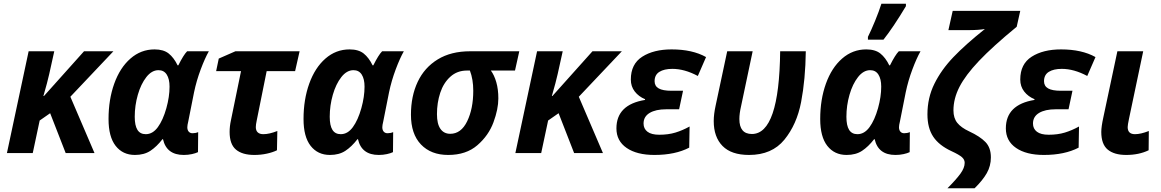

<svg xmlns="http://www.w3.org/2000/svg" viewBox="-20 -818 6205 1026"><path d="M133 -544H270L243 -422Q234 -381 212 -305H215L429 -544H586L356 -301L485 0H331L248 -213L192 -174L155 0H17Z M560 -182Q560 -286 590.5 -371Q621 -456 677 -505Q733 -554 806 -554Q854 -554 881.5 -532Q909 -510 929 -469H933Q961 -525 980 -544H1096Q1075 -507 1052.5 -447Q1030 -387 1017 -325L986 -169Q981 -149 981 -138Q981 -123 988.5 -114.5Q996 -106 1009 -106Q1025 -106 1039 -112L1038 -5Q1026 1 1005.5 5.5Q985 10 962 10Q870 10 851 -74H848Q817 -34 783.5 -12Q750 10 701 10Q636 10 598 -38.5Q560 -87 560 -182ZM869 -240Q886 -301 886 -355Q886 -396 871 -419.5Q856 -443 827 -443Q791 -443 762 -406Q733 -369 716.5 -311.5Q700 -254 700 -194Q700 -147 714.5 -124Q729 -101 759 -101Q796 -101 823.5 -138.5Q851 -176 869 -240Z M1207 -113Q1207 -143 1214 -175L1268 -438H1135L1149 -505L1238 -544H1581L1557 -438H1405L1352 -175Q1347 -152 1347 -139Q1347 -120 1357.5 -110.5Q1368 -101 1387 -101Q1419 -101 1462 -118L1460 -15Q1438 -4 1406 3Q1374 10 1339 10Q1275 10 1241 -18.5Q1207 -47 1207 -113Z M1602 -182Q1602 -286 1632.5 -371Q1663 -456 1719 -505Q1775 -554 1848 -554Q1896 -554 1923.5 -532Q1951 -510 1971 -469H1975Q2003 -525 2022 -544H2138Q2117 -507 2094.5 -447Q2072 -387 2059 -325L2028 -169Q2023 -149 2023 -138Q2023 -123 2030.5 -114.5Q2038 -106 2051 -106Q2067 -106 2081 -112L2080 -5Q2068 1 2047.5 5.5Q2027 10 2004 10Q1912 10 1893 -74H1890Q1859 -34 1825.5 -12Q1792 10 1743 10Q1678 10 1640 -38.5Q1602 -87 1602 -182ZM1911 -240Q1928 -301 1928 -355Q1928 -396 1913 -419.5Q1898 -443 1869 -443Q1833 -443 1804 -406Q1775 -369 1758.5 -311.5Q1742 -254 1742 -194Q1742 -147 1756.5 -124Q1771 -101 1801 -101Q1838 -101 1865.5 -138.5Q1893 -176 1911 -240Z M2176 -205Q2176 -304 2212 -380.5Q2248 -457 2319 -500.5Q2390 -544 2492 -544H2755L2732 -441H2603Q2621 -417 2632 -379Q2643 -341 2643 -292Q2643 -235 2617 -164.5Q2591 -94 2531 -42Q2471 10 2375 10Q2283 10 2229.5 -46Q2176 -102 2176 -205ZM2509 -333Q2509 -394 2491 -441H2475Q2423 -441 2386.5 -408Q2350 -375 2332.5 -322Q2315 -269 2315 -208Q2315 -156 2333.5 -129.5Q2352 -103 2386 -103Q2444 -103 2476.5 -170Q2509 -237 2509 -333Z M2850 -544H2987L2960 -422Q2951 -381 2929 -305H2932L3146 -544H3303L3073 -301L3202 0H3048L2965 -213L2909 -174L2872 0H2734Z M3274 -132Q3274 -259 3427 -284V-288Q3393 -302 3372 -329Q3351 -356 3351 -393Q3351 -476 3412 -515Q3473 -554 3569 -554Q3680 -554 3753 -513L3709 -412Q3638 -450 3573 -450Q3529 -450 3503.5 -434Q3478 -418 3478 -384Q3478 -358 3500 -345.5Q3522 -333 3568 -333H3630L3609 -234H3540Q3484 -234 3451.5 -214.5Q3419 -195 3419 -158Q3419 -130 3440 -114Q3461 -98 3503 -98Q3551 -98 3589 -109.5Q3627 -121 3665 -142L3663 -29Q3588 10 3477 10Q3383 10 3328.5 -27.5Q3274 -65 3274 -132Z M3794 -171Q3794 -207 3804 -253L3866 -544H4002L3940 -250Q3931 -211 3931 -182Q3931 -102 3998 -102Q4144 -102 4149 -544H4286Q4284 -393 4261 -273Q4238 -153 4171.5 -71.5Q4105 10 3983 10Q3888 10 3841 -38Q3794 -86 3794 -171Z M4363 -182Q4363 -286 4393.5 -371Q4424 -456 4480 -505Q4536 -554 4609 -554Q4657 -554 4684.5 -532Q4712 -510 4732 -469H4736Q4764 -525 4783 -544H4899Q4878 -507 4855.5 -447Q4833 -387 4820 -325L4789 -169Q4784 -149 4784 -138Q4784 -123 4791.5 -114.5Q4799 -106 4812 -106Q4828 -106 4842 -112L4841 -5Q4829 1 4808.5 5.5Q4788 10 4765 10Q4673 10 4654 -74H4651Q4620 -34 4586.5 -12Q4553 10 4504 10Q4439 10 4401 -38.5Q4363 -87 4363 -182ZM4672 -240Q4689 -301 4689 -355Q4689 -396 4674 -419.5Q4659 -443 4630 -443Q4594 -443 4565 -406Q4536 -369 4519.5 -311.5Q4503 -254 4503 -194Q4503 -147 4517.5 -124Q4532 -101 4562 -101Q4599 -101 4626.5 -138.5Q4654 -176 4672 -240ZM4618 -621Q4635 -655 4656 -706Q4677 -757 4690 -798H4821V-785Q4754 -673 4701 -606H4618Z M5135 52Q5135 35 5120.5 22Q5106 9 5065 -10Q4998 -41 4967 -87.5Q4936 -134 4936 -207Q4936 -295 4973 -370Q5010 -445 5074.5 -512.5Q5139 -580 5243 -663Q5208 -657 5154 -657H5048L5071 -760H5432L5413 -675Q5284 -569 5211.5 -492.5Q5139 -416 5107 -353.5Q5075 -291 5075 -228Q5075 -187 5095.5 -161.5Q5116 -136 5159 -116Q5217 -89 5246 -59Q5275 -29 5275 23Q5275 69 5253 107.5Q5231 146 5188 188H5043Q5089 142 5112 110.5Q5135 79 5135 52Z M5355 -132Q5355 -259 5508 -284V-288Q5474 -302 5453 -329Q5432 -356 5432 -393Q5432 -476 5493 -515Q5554 -554 5650 -554Q5761 -554 5834 -513L5790 -412Q5719 -450 5654 -450Q5610 -450 5584.5 -434Q5559 -418 5559 -384Q5559 -358 5581 -345.5Q5603 -333 5649 -333H5711L5690 -234H5621Q5565 -234 5532.5 -214.5Q5500 -195 5500 -158Q5500 -130 5521 -114Q5542 -98 5584 -98Q5632 -98 5670 -109.5Q5708 -121 5746 -142L5744 -29Q5669 10 5558 10Q5464 10 5409.5 -27.5Q5355 -65 5355 -132Z M5865 -113Q5865 -141 5876 -191L5951 -544H6089L6013 -183Q6006 -150 6006 -139Q6006 -101 6045 -101Q6076 -101 6119 -118L6118 -15Q6066 10 5998 10Q5934 10 5899.5 -18.5Q5865 -47 5865 -113Z"/></svg>

Font: Noto Sans Display
Style: Bold Italic
Weight: 700
Italic angle: -12°
Designer: Monotype Design team
Foundry: Monotype Imaging Inc.
Version: Version 1.000